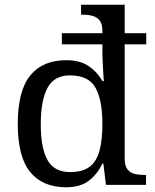

<svg xmlns="http://www.w3.org/2000/svg" viewBox="-20 -780 654 810"><path d="M259 10Q160 10 107.5 -54Q55 -118 55 -257Q55 -397 107.5 -461.5Q160 -526 259 -526Q317 -526 353.5 -501.5Q390 -477 412 -438H418Q418 -438 417 -451.5Q416 -465 415 -484.5Q414 -504 413 -522.5Q412 -541 412 -551V-593H241V-640H412V-650Q412 -679 400.5 -693.5Q389 -708 370.5 -713Q352 -718 330 -718H322V-760H506V-640H597V-593H506V-110Q506 -81 517.5 -66Q529 -51 547.5 -46.5Q566 -42 588 -42H596V0H427L416 -90H412Q390 -44 354 -17Q318 10 259 10ZM276 -54Q328 -54 357.5 -76Q387 -98 399.5 -143.5Q412 -189 412 -257Q412 -357 383 -409.5Q354 -462 275 -462Q209 -462 180.5 -409.5Q152 -357 152 -256Q152 -155 180.5 -104.5Q209 -54 276 -54Z"/></svg>

Font: Noto Serif Gujarati
Style: Regular
Weight: 400
Designer: Universal Thirst, Indian Type Foundry and the Monotype Design Team
Foundry: Monotype Imaging Inc.
Version: Version 2.102